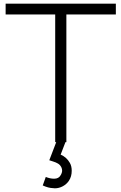

<svg xmlns="http://www.w3.org/2000/svg" viewBox="-20 -770 658 1040"><path d="M334.5 0 308.5 67.5Q341 81.5 358.5 112.5Q368.5 130 368.5 155Q368.5 186.5 353 209.5Q340.5 228 320 239Q299.5 250 277 250L266.5 249Q242 248.5 211.5 234.5L228 188.5Q251.5 198 273 198Q298.5 198 308.5 179Q316.5 166 316.5 154Q316.5 145.5 312.5 136.5Q305.5 122.5 294 116Q288.5 112.5 281.8 109.8Q275 107 267 104.5Q259.5 102 254.5 100.5Q249.5 99 247 98L284.5 0H279V-691.5H10.5V-750H607.5V-691.5H339.5V0Z"/></svg>

Font: Russisch Sans Light
Style: Regular
Weight: 300
Designer: Michael Sharanda (font) & Cristiano Sobral (main changes)
Foundry: Michael Sharanda
Version: Version 2.00;September 8, 2020;FontCreator 13.0.0.2681 64-bi